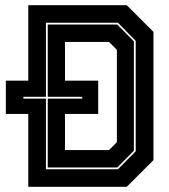

<svg xmlns="http://www.w3.org/2000/svg" viewBox="-20 -720 652 740"><path d="M89 0V-281H2.5V-409H89V-700H468.5L571.5 -597V-103L468.5 0ZM157 -67.5H434.5L503 -137V-562.5L434.5 -632.5H157V-347H70V-340H157ZM164 -74.5V-340H297V-347H164V-625.5H432L496 -560.5V-139L432 -74.5ZM230.5 -141.5H400L430.5 -172V-528L400 -558.5H230.5V-409H358.5V-281H230.5Z"/></svg>

Font: Tourney Thin ExtraBold
Style: Regular
Weight: 800
Version: Version 1.015